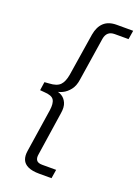

<svg xmlns="http://www.w3.org/2000/svg" viewBox="-165 -773 734 1021"><g transform="rotate(20 202.0 -262.5)"><path d="M194 180Q155 180 131 169Q107 158 98.5 137Q90 116 95 86L132 -156Q138 -197 126 -216Q114 -235 71 -237L47 -239L54 -287L80 -289Q123 -291 141.5 -310Q160 -329 167 -370L205 -611Q213 -657 239 -681Q265 -705 311 -705H404L396 -655H318Q295 -655 282 -643.5Q269 -632 265 -609L227 -364Q222 -328 204.5 -305.5Q187 -283 164.5 -272Q142 -261 121 -261V-265Q142 -265 160.5 -254Q179 -243 189 -220.5Q199 -198 193 -162L156 84Q152 106 160.5 118Q169 130 193 130H272L264 180Z"/></g></svg>

Font: Mulish ExtraLight Light
Style: Italic
Weight: 300
Italic angle: -9°
Version: Version 3.603